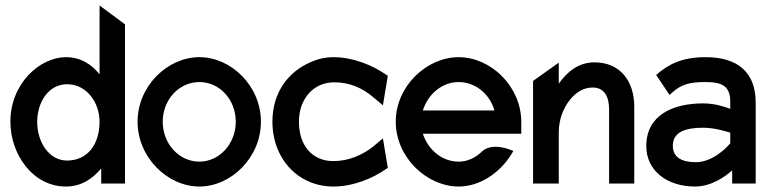

<svg xmlns="http://www.w3.org/2000/svg" viewBox="-20 -671 2810 702"><path d="M18 -226C18 -108 99 11 221 11C277 11 318 -17 350 -55V0H437V-582L344 -651V-399C316 -435 276 -462 221 -462C127 -462 18 -367 18 -226ZM116 -226C116 -295 156 -363 225 -363C298 -363 344 -295 344 -226C344 -143 300 -84 225 -84C160 -84 116 -150 116 -226Z M483 -226C483 -95 593 11 709 11C825 11 934 -95 934 -226C934 -357 825 -462 709 -462C593 -462 483 -357 483 -226ZM575 -226C575 -307 635 -371 709 -371C783 -371 842 -307 842 -226C842 -145 782 -80 709 -80C635 -80 575 -145 575 -226Z M976 -226C976 -193 982 -160 993 -131C1025 -48 1100 11 1199 11C1270 11 1342 -18 1393 -54L1398 -57L1380 -165L1343 -134C1304 -104 1255 -82 1199 -82C1123 -82 1073 -137 1073 -226C1073 -246 1076 -265 1082 -283C1100 -332 1140 -370 1203 -370C1259 -370 1305 -349 1343 -317L1380 -286L1398 -394L1393 -397C1342 -433 1270 -462 1199 -462C1168 -462 1140 -455 1114 -443C1038 -410 976 -337 976 -226Z M1427 -226C1427 -95 1541 11 1657 11C1733 11 1807 -37 1851 -109L1857 -119L1847 -123C1846 -123 1780 -152 1742 -117C1719 -94 1689 -80 1657 -80C1597 -80 1546 -122 1526 -182H1886V-224C1886 -356 1774 -462 1657 -462C1541 -462 1427 -357 1427 -226ZM1526 -267C1545 -327 1596 -371 1657 -371C1718 -371 1770 -328 1788 -267Z M1929 0H2023V-186C2023 -237 2041 -277 2063 -305C2083 -330 2110 -351 2147 -351C2188 -351 2207 -320 2207 -271V0H2299V-281C2299 -376 2246 -443 2154 -443C2095 -443 2054 -409 2023 -365V-442L1929 -375Z M2343 -137C2343 -46 2420 11 2521 11C2581 11 2631 -25 2657 -48V0H2743V-296C2743 -407 2677 -462 2560 -462C2473 -462 2424 -436 2379 -397L2428 -324L2437 -332C2471 -363 2502 -371 2560 -371C2625 -371 2650 -353 2650 -298V-273C2630 -281 2592 -293 2551 -293C2440 -293 2343 -250 2343 -137ZM2440 -138C2440 -189 2487 -204 2551 -204C2592 -204 2633 -191 2650 -186V-147C2640 -135 2588 -78 2524 -78C2471 -78 2440 -97 2440 -138Z"/></svg>

Font: Charger Sport
Style: BdNrw
Weight: 700
Designer: Jasper
Foundry: Cannot Into Space Fonts
Version: Version 1.1